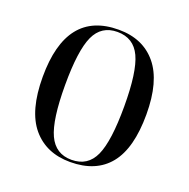

<svg xmlns="http://www.w3.org/2000/svg" viewBox="-105 -646 744 757"><g transform="rotate(20 267.5 -268.0)"><path d="M266 10Q165 10 107.5 -58.5Q50 -127 50 -269Q50 -546 269 -546Q371 -546 428 -477Q485 -408 485 -269Q485 -127 429.5 -58.5Q374 10 266 10ZM268 0Q336 0 364 -61.5Q392 -123 392 -269Q392 -414 363.5 -475Q335 -536 267 -536Q200 -536 172 -475Q144 -414 144 -269Q144 -123 172.5 -61.5Q201 0 268 0Z"/></g></svg>

Font: Noto Serif Display SemiCondensed
Style: Regular
Weight: 400
Width: 4
Designer: Monotype Design Team
Foundry: Monotype Imaging Inc.
Version: Version 2.009